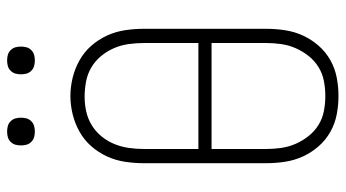

<svg xmlns="http://www.w3.org/2000/svg" viewBox="-236 -728 972 540"><g transform="rotate(-90 250.0 -458.0)"><path d="M250 8Q224 8 198 3Q172 -2 149 -15Q126 -28 108.5 -48Q91 -68 80 -92Q69 -116 65 -142.5Q61 -169 61 -195V-540Q61 -566 65 -592.5Q69 -619 80 -643Q91 -667 108.5 -687Q126 -707 149 -720Q172 -733 198 -739.5Q224 -746 250 -746Q276 -746 302 -739.5Q328 -733 351 -720Q374 -707 391.5 -687Q409 -667 420 -643Q431 -619 435 -592.5Q439 -566 439 -540V-195Q439 -169 435 -142.5Q431 -116 420 -92Q409 -68 391.5 -48Q374 -28 351 -15Q328 -2 302 3Q276 8 250 8ZM101 -386H399V-540Q399 -561 396 -582.5Q393 -604 384.5 -623.5Q376 -643 362.5 -659.5Q349 -676 330.5 -687Q312 -698 290.5 -702Q269 -706 248 -706Q227 -706 206.5 -701.5Q186 -697 168 -686Q150 -675 136.5 -658.5Q123 -642 115 -622.5Q107 -603 104 -582Q101 -561 101 -540ZM250 -29Q271 -29 292 -33Q313 -37 331 -48Q349 -59 362.5 -76Q376 -93 384.5 -112.5Q393 -132 396 -153Q399 -174 399 -195V-349H101V-195Q101 -174 104 -153Q107 -132 115.5 -112.5Q124 -93 137.5 -76Q151 -59 169 -48Q187 -37 208 -33Q229 -29 250 -29ZM350 -846Q342 -846 334.5 -848Q327 -850 321 -856Q315 -862 313 -869.5Q311 -877 311 -885Q311 -893 313 -900.5Q315 -908 321 -914Q327 -920 334.5 -922Q342 -924 350 -924Q358 -924 365.5 -922Q373 -920 379 -914Q385 -908 387 -900.5Q389 -893 389 -885Q389 -877 387 -869.5Q385 -862 379 -856Q373 -850 365.5 -848Q358 -846 350 -846ZM150 -846Q142 -846 134.5 -848Q127 -850 121 -856Q115 -862 113 -869.5Q111 -877 111 -885Q111 -893 113 -900.5Q115 -908 121 -914Q127 -920 134.5 -922Q142 -924 150 -924Q158 -924 165.5 -922Q173 -920 179 -914Q185 -908 187 -900.5Q189 -893 189 -885Q189 -877 187 -869.5Q185 -862 179 -856Q173 -850 165.5 -848Q158 -846 150 -846Z"/></g></svg>

Font: Zed Sans Extralight
Style: Regular
Weight: 200
Designer: Belleve Invis
Foundry: Belleve Invis
Version: Version 1.0.0; ttfautohint (v1.8.4)